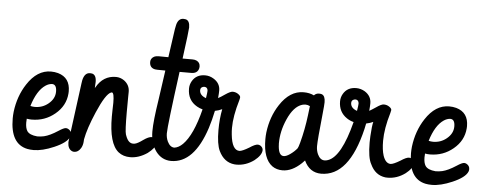

<svg xmlns="http://www.w3.org/2000/svg" viewBox="-50 -877 2547 1010"><g transform="rotate(5 1223.5 -372.0)"><path d="M31.7 -149.4Q31.7 -166 33.7 -184.6Q43.9 -268.1 86.4 -333Q138.2 -412.6 210.9 -412.6Q230.5 -412.6 248.5 -407.7Q313 -389.2 313 -316.9Q313 -311.5 312.5 -305.7Q307.6 -240.2 253.9 -195.8Q201.2 -151.9 131.3 -151.9Q118.2 -151.9 105.5 -154.3Q104.5 -147 104.5 -133.8Q104.5 -105.5 114.3 -89.8Q127.4 -69.8 168.5 -66.4Q186.5 -66.4 204.1 -70.3Q234.9 -77.6 276.9 -105Q304.2 -123 315.4 -123Q321.8 -123 328.6 -119.1Q344.2 -109.9 344.2 -92.3Q344.2 -86.4 341.8 -79.6Q328.6 -47.9 262.7 -19.5Q201.7 6.8 155.3 6.8Q137.7 6.8 122.6 3.9Q31.7 -14.6 31.7 -149.4ZM188.5 -335.9Q144 -306.2 118.7 -222.7Q130.9 -219.7 142.1 -219.7Q182.6 -219.7 212.9 -244.6Q246.6 -272 246.6 -309.6Q246.6 -347.2 222.7 -347.7Q205.6 -347.2 188.5 -335.9Z M334.5 -50.8Q334.5 -50.8 376 -364.3Q377 -372.6 378.4 -379.9Q387.2 -421.9 416.5 -421.9Q421.9 -421.9 427.2 -420.9Q449.7 -415.5 449.7 -378.4Q449.7 -373 448.7 -359.9Q448.2 -351.1 448.2 -346.2Q449.2 -348.1 450.7 -350.1Q486.8 -414.1 553.7 -414.1Q577.6 -414.1 597.7 -399.9Q627.4 -377.9 627.4 -341.8Q627.4 -335.9 627 -314Q626.5 -264.2 626.5 -234.9Q626.5 -135.3 632.3 -117.7Q633.8 -113.8 635.3 -109.4Q648.9 -72.3 673.8 -72.3Q678.2 -72.3 683.6 -73.2Q698.2 -76.2 725.6 -96.2Q752.4 -115.2 768.6 -115.2Q774.9 -115.2 780.8 -111.8Q795.9 -103 795.9 -83Q793 -59.1 754.9 -30.3Q710 0 664.6 0Q627.9 0 602.5 -20Q550.3 -62 550.3 -204.1Q550.3 -214.4 550.8 -237.3Q551.8 -261.2 551.8 -277.3Q551.8 -329.6 540 -331.1Q538.1 -331.1 535.2 -330.1Q507.3 -319.8 463.9 -219.2Q425.8 -130.9 415 -72.3L414.1 -58.1Q412.6 -40.5 404.3 -25.9Q390.1 -2.4 369.1 -2.4Q363.3 -2.4 357.4 -4.9Q334.5 -15.6 334.5 -50.8Z M787.6 -315.4Q787.6 -315.4 809.6 -470.2Q789.6 -470.7 766.6 -470.7Q760.7 -470.7 754.9 -471.7Q726.1 -477.5 726.1 -508.8Q726.1 -517.6 730.5 -524.9Q741.7 -542 766.6 -542Q767.1 -542 771 -542Q797.9 -541.5 819.3 -541.5L840.8 -692.4Q842.8 -705.6 845.2 -714.4Q854 -749.5 881.3 -749.5Q887.7 -749.5 893.6 -748Q914.6 -742.2 914.6 -706.5Q914.6 -691.4 894.5 -541H947.8Q959.5 -541 968.8 -536.6Q987.3 -527.8 987.3 -506.3Q987.3 -502.4 986.3 -497.6Q979.5 -469.7 946.8 -469.7H884.8Q846.2 -182.1 846.2 -142.1Q846.2 -119.1 855.5 -99.1Q869.6 -70.3 892.1 -70.3Q914.6 -73.2 936 -94.2Q987.8 -145.5 1022.5 -283.7Q1006.3 -288.1 992.7 -295.9Q941.9 -324.7 941.9 -386.7Q941.9 -407.7 952.6 -426.3Q974.1 -463.4 1020.5 -463.4Q1044.9 -463.4 1065.9 -450.2Q1101.1 -428.7 1101.1 -390.1Q1101.1 -374.5 1098.6 -350.1Q1111.3 -356.4 1133.8 -372.1Q1160.2 -390.1 1172.4 -390.1Q1187 -390.1 1199.7 -382.3Q1213.9 -373 1213.9 -364.3Q1213.9 -359.9 1210.9 -348.6Q1185.1 -262.7 1185.1 -200.2Q1185.1 -183.1 1187 -165.5Q1195.3 -83 1234.9 -83Q1250 -84 1284.2 -104.5Q1314 -124.5 1328.6 -124.5Q1335.4 -124.5 1342.8 -120.1Q1356 -110.8 1356 -97.2Q1354.5 -70.3 1317.9 -41.5Q1274.4 -9.8 1225.1 -9.8Q1219.7 -9.8 1214.4 -10.3Q1159.2 -16.1 1131.8 -73.7Q1115.2 -108.9 1115.2 -182.6Q1115.2 -242.2 1125.5 -293.9Q1108.9 -285.6 1087.9 -281.7Q1077.6 -231.9 1064 -189.5Q1002 1 880.4 1Q831.5 0.5 800.8 -40Q769.5 -82.5 769.5 -145.5Q769.5 -199.7 787.6 -315.4ZM1001 -383.3Q1001.5 -356 1035.2 -344.2Q1040 -374.5 1040 -383.3Q1040 -386.2 1039.1 -389.6Q1035.6 -402.8 1021 -402.8Q1018.6 -402.8 1015.1 -401.9Q1001 -397.9 1001 -383.3Z M1365.2 -156.7Q1365.2 -173.3 1367.2 -191.9Q1377.4 -275.4 1419.9 -340.3Q1471.7 -419.9 1544.4 -419.9Q1576.2 -419.9 1599.6 -408.2Q1608.9 -419.4 1625.5 -419.9Q1633.3 -419.9 1640.1 -418Q1658.7 -411.1 1658.7 -377Q1658.7 -362.8 1653.8 -316.4Q1639.2 -176.8 1639.2 -143.6Q1639.2 -121.1 1647.9 -101.6Q1661.6 -72.3 1684.6 -72.3Q1693.8 -72.3 1703.1 -75.7Q1772 -99.6 1819.8 -286.6Q1800.3 -291.5 1783.7 -302.7Q1739.3 -332.5 1739.3 -389.2Q1739.3 -410.2 1750 -428.7Q1771.5 -465.8 1818.4 -465.8Q1842.3 -465.8 1863.8 -453.1Q1898.9 -431.2 1898.9 -392.6Q1898.9 -377 1896.5 -352.5Q1908.2 -358.9 1930.7 -374Q1957 -392.6 1970.2 -392.6Q1985.4 -392.6 1997.6 -384.8Q2011.7 -376 2011.7 -366.7Q2011.7 -363.8 2008.3 -351.1Q1982.9 -266.6 1982.9 -202.1Q1982.9 -154.3 1992.7 -124Q2006.3 -84 2033.2 -84Q2048.3 -85 2082.5 -105.5Q2112.3 -125.5 2127 -125.5Q2134.3 -125.5 2141.6 -120.1Q2154.3 -110.8 2154.3 -98.1Q2152.8 -70.8 2116.2 -42.5Q2072.8 -10.7 2023.4 -10.7Q2017.6 -10.7 2011.2 -11.2Q1957 -18.1 1931.6 -73.7Q1913.1 -106.4 1913.1 -187Q1913.1 -202.6 1914.1 -220.2Q1917 -273.4 1922.9 -296.4Q1907.7 -289.1 1886.2 -284.7Q1883.3 -269.5 1879.9 -254.9Q1819.8 -1 1672.9 -1Q1611.3 -1.5 1583 -63Q1576.7 -55.7 1568.4 -47.9Q1519 -1 1468.8 -1Q1437.5 -1 1414.6 -17.1Q1365.2 -53.2 1365.2 -156.7ZM1577.6 -301.3Q1578.1 -304.2 1583.5 -350.1Q1571.3 -356 1561 -356Q1551.8 -356 1542.5 -353.5Q1497.6 -339.8 1466.3 -268.6Q1438 -204.6 1438 -141.1Q1438 -131.8 1439 -123.5Q1443.4 -76.2 1468.8 -76.2Q1482.4 -76.2 1502 -89.8Q1524.9 -106 1538.6 -123.5Q1542.5 -129.4 1549.3 -154.3Q1568.4 -225.6 1577.6 -301.3ZM1798.3 -385.7Q1798.8 -358.4 1832.5 -346.7Q1837.4 -377 1837.4 -385.7Q1837.4 -388.7 1836.4 -392.1Q1833 -405.8 1818.8 -405.8Q1815.9 -405.8 1812.5 -404.8Q1798.3 -400.4 1798.3 -385.7Z M2134.8 -149.4Q2134.8 -166 2136.7 -184.6Q2147 -268.1 2189.5 -333Q2241.2 -412.6 2314 -412.6Q2333.5 -412.6 2351.6 -407.7Q2416 -389.2 2416 -316.9Q2416 -311.5 2415.5 -305.7Q2410.6 -240.2 2356.9 -195.8Q2304.2 -151.9 2234.4 -151.9Q2221.2 -151.9 2208.5 -154.3Q2207.5 -147 2207.5 -133.8Q2207.5 -105.5 2217.3 -89.8Q2230.5 -69.8 2271.5 -66.4Q2289.6 -66.4 2307.1 -70.3Q2337.9 -77.6 2379.9 -105Q2407.2 -123 2418.5 -123Q2424.8 -123 2431.6 -119.1Q2447.3 -109.9 2447.3 -92.3Q2447.3 -86.4 2444.8 -79.6Q2431.6 -47.9 2365.7 -19.5Q2304.7 6.8 2258.3 6.8Q2240.7 6.8 2225.6 3.9Q2134.8 -14.6 2134.8 -149.4ZM2291.5 -335.9Q2247.1 -306.2 2221.7 -222.7Q2233.9 -219.7 2245.1 -219.7Q2285.6 -219.7 2315.9 -244.6Q2349.6 -272 2349.6 -309.6Q2349.6 -347.2 2325.7 -347.7Q2308.6 -347.2 2291.5 -335.9Z"/></g></svg>

Font: Vibur
Style: Medium
Weight: 400
Version: Version 1.004